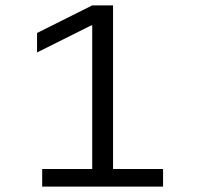

<svg xmlns="http://www.w3.org/2000/svg" viewBox="-20 -690 740 710"><path d="M136 0H583V-65H398V-670H321L117 -568V-496L317 -596H321V-65H136Z"/></svg>

Font: LT Wave Light
Style: Regular
Weight: 300
Designer: Daniel Lyons
Version: Version 2.5 (Glyphs App)